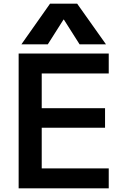

<svg xmlns="http://www.w3.org/2000/svg" viewBox="-20 -1020 674 1040"><path d="M81 0V-730H569V-622H206V-434H549V-328H206V-108H569V0ZM96 -780 251 -1000H398L554 -780H411L326 -914H324L239 -780Z"/></svg>

Font: M PLUS 1 Thin SemiBold
Style: Regular
Weight: 600
Version: Version 1.001